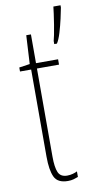

<svg xmlns="http://www.w3.org/2000/svg" viewBox="-88 -799 424 848"><g transform="rotate(-10 124.0 -375.0)"><path d="M147 -14Q160 -14 172.5 -17.5Q185 -21 192 -25V0Q182 4 171 7Q160 10 146 10Q100 10 85.5 -21Q71 -52 71 -112V-503H21V-521L69 -528L76 -656H97V-527H196V-503H97V-108Q97 -60 107 -37Q117 -14 147 -14ZM248 -750Q245 -733 238 -702Q231 -671 222 -641Q213 -611 203 -596H191V-610Q193 -616 197 -636Q201 -656 205 -681Q209 -706 212 -728Q215 -750 216 -760H248Z"/></g></svg>

Font: Noto Sans Telugu ExtraCondensed Thin
Style: Regular
Weight: 100
Width: 2
Designer: Jelle Bosma - Monotype Design Team
Foundry: Monotype Imaging Inc.
Version: Version 2.005; ttfautohint (v1.8.4.7-5d5b)